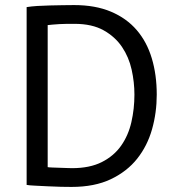

<svg xmlns="http://www.w3.org/2000/svg" viewBox="-20 -728 694 757"><path d="M85 -700Q104 -703 127.5 -704.5Q151 -706 176.5 -706.5Q202 -707 226.5 -707.5Q251 -708 272 -708Q356 -708 417.5 -682Q479 -656 519 -609.5Q559 -563 578.5 -498Q598 -433 598 -355Q598 -284 579.5 -218.5Q561 -153 521 -102.5Q481 -52 417 -21.5Q353 9 262 9Q246 9 220.5 8.5Q195 8 168 6.5Q141 5 118 4Q95 3 85 1ZM274 -634Q261 -634 245.5 -634Q230 -634 215 -633Q200 -632 187.5 -631Q175 -630 168 -629V-69Q173 -68 187 -67.5Q201 -67 216 -66.5Q231 -66 245 -65.5Q259 -65 264 -65Q334 -65 381.5 -89Q429 -113 457.5 -153.5Q486 -194 498 -246.5Q510 -299 510 -355Q510 -404 499 -453.5Q488 -503 461 -543Q434 -583 388.5 -608.5Q343 -634 274 -634Z"/></svg>

Font: PT Sans
Style: Regular
Weight: 400
Designer: A.Korolkova, O.Umpeleva, V.Yefimov
Foundry: ParaType Ltd
Version: Version 2.003